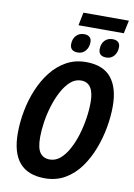

<svg xmlns="http://www.w3.org/2000/svg" viewBox="-108 -1083 809 1160"><g transform="rotate(10 297.0 -503.0)"><path d="M291 -936 307 -1016H586L569 -936ZM315 -773Q267 -773 267 -816Q267 -849 286 -869Q305 -889 335 -889Q355 -889 367.5 -879Q380 -869 380 -848Q380 -816 362 -794.5Q344 -773 315 -773ZM490 -773Q442 -773 442 -816Q442 -849 460.5 -869Q479 -889 510 -889Q530 -889 542.5 -879Q555 -869 555 -848Q555 -816 537 -794.5Q519 -773 490 -773ZM250 10Q43 10 43 -231Q43 -297 56 -366.5Q69 -436 95.5 -500Q122 -564 162 -615Q202 -666 255.5 -695.5Q309 -725 376 -725Q480 -725 530 -664Q580 -603 580 -489Q580 -428 568 -360Q556 -292 531 -226.5Q506 -161 467.5 -107.5Q429 -54 374.5 -22Q320 10 250 10ZM260 -107Q295 -107 323.5 -131Q352 -155 374.5 -196Q397 -237 412.5 -287.5Q428 -338 436 -390.5Q444 -443 444 -490Q444 -610 365 -610Q329 -610 300 -584Q271 -558 248.5 -516Q226 -474 210.5 -423.5Q195 -373 187.5 -322.5Q180 -272 180 -230Q180 -163 200.5 -135Q221 -107 260 -107Z"/></g></svg>

Font: Noto Sans Condensed
Style: Bold Italic
Weight: 700
Width: 3
Italic angle: -12°
Designer: Monotype Design Team
Foundry: Monotype Imaging Inc.
Version: Version 2.013; ttfautohint (v1.8.4.7-5d5b)